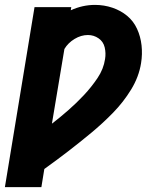

<svg xmlns="http://www.w3.org/2000/svg" viewBox="-20 -764 616 784"><path d="M0 0H149L161 -74Q210 -109 258 -146Q306 -183 352.5 -221.5Q399 -260 441.5 -303.5Q484 -347 515.5 -398.5Q547 -450 556 -506Q562 -543 558 -579Q554 -615 539.5 -646.5Q525 -678 499 -699.5Q473 -721 439 -732.5Q405 -744 368 -744Q317 -744 269 -722L271 -735H121ZM192 -259 243 -564Q258 -589 284.5 -605Q311 -621 339 -621Q363 -621 382.5 -607.5Q402 -594 407.5 -570.5Q413 -547 409 -523Q403 -482 378 -445Q353 -408 323 -376Q293 -344 260 -315Q227 -286 192 -259Z"/></svg>

Font: Iosevka Sparkle Heavy
Style: Italic
Weight: 900
Italic angle: -9°
Designer: Belleve Invis
Foundry: Belleve Invis
Version: Version 4.5.0; ttfautohint (v1.8.3)